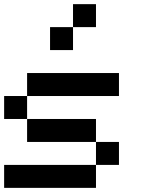

<svg xmlns="http://www.w3.org/2000/svg" viewBox="-20 -909 707 929"><path d="M444.4 0H0V-111.1H444.4ZM555.6 -111.1H444.4V-222.2H555.6ZM444.4 -222.2H111.1V-333.3H444.4ZM111.1 -333.3H0V-444.4H111.1ZM555.6 -444.4H111.1V-555.6H555.6ZM444.4 -777.8H333.3V-888.9H444.4ZM333.3 -666.7H222.2V-777.8H333.3Z"/></svg>

Font: Pixeloid Sans
Style: Regular
Weight: 400
Designer: GGBotNet
Foundry: GGBotNet
Version: 0.5